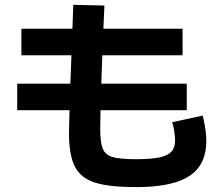

<svg xmlns="http://www.w3.org/2000/svg" viewBox="-20 -761 904 783"><path d="M261.3 -214.3Q261.9 -267.4 267.5 -434.2Q273.2 -601 279 -741.2L405.8 -738.5Q399.5 -606.7 394.1 -451.3Q388.7 -295.9 388.7 -236.5Q388.7 -179.8 399 -154.7Q409.2 -129.6 438.7 -120.7Q468.2 -111.8 534.9 -111.8Q596.4 -111.8 630.5 -119.2Q664.7 -126.5 679.3 -142.8Q694 -159.1 694 -188.9Q694 -203.8 690.5 -226.6Q686.9 -249.5 682 -262.6L806.8 -289.7Q815.3 -252.3 818.3 -230Q821.3 -207.7 821.3 -185.7Q821.3 -121 790.7 -79.4Q760.1 -37.7 696.8 -17.9Q633.5 2 534.9 2Q424.5 2 366.9 -16.5Q309.4 -35.1 285.6 -81Q261.9 -126.9 261.3 -214.3ZM50.2 -419.7H741.6V-311.6H50.2ZM67.3 -643.8H724.6V-535.5H67.3Z"/></svg>

Font: Pretendard GOV Variable
Style: Regular
Weight: 400
Designer: Base glyphs from Inter by Rasmus Andersson; Hangul glyphs from Noto Sans CJK(Source Han Sans) by Jang Soo-young and Kang
Foundry: Kil Hyung-jin
Version: Version 1.307;Glyphs 3.2 (3192)